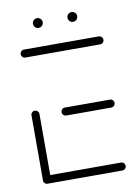

<svg xmlns="http://www.w3.org/2000/svg" viewBox="-75 -680 532 731"><g transform="rotate(-10 191.0 -314.0)"><path d="M34.4 -16.3V-267.4Q34.4 -273.7 38.9 -278.1Q43.3 -282.6 49.6 -282.6Q55.9 -282.6 60.6 -278.1Q65.2 -273.7 65.2 -267.4V-16.3ZM354.1 -15.6Q354.1 -9.3 349.6 -4.8Q345.2 -0.4 338.9 -0.4H49.6Q43.3 -0.4 38.9 -4.8Q34.4 -9.3 34.4 -15.6Q34.4 -21.9 38.9 -26.5Q43.3 -31.1 49.6 -31.1H338.9Q345.2 -31.1 349.6 -26.5Q354.1 -21.9 354.1 -15.6ZM149.3 -259.3Q149.3 -265.6 153.7 -270Q158.1 -274.4 164.4 -274.4H338.9Q345.2 -274.4 349.6 -270Q354.1 -265.6 354.1 -259.3Q354.1 -253 349.6 -248.3Q345.2 -243.7 338.9 -243.7H164.4Q158.1 -243.7 153.7 -248.3Q149.3 -253 149.3 -259.3ZM34.4 -503.3Q34.4 -509.6 38.9 -514.3Q43.3 -518.9 49.6 -518.9H338.9Q345.2 -518.9 349.6 -514.3Q354.1 -509.6 354.1 -503.3Q354.1 -497 349.6 -492.6Q345.2 -488.1 338.9 -488.1H49.6Q43.3 -488.1 38.9 -492.6Q34.4 -497 34.4 -503.3ZM233.7 -609.3Q233.7 -617 239.3 -622.6Q244.8 -628.1 252.6 -628.1Q260.4 -628.1 265.9 -622.6Q271.5 -617 271.5 -609.3Q271.5 -601.5 265.9 -595.9Q260.4 -590.4 252.6 -590.4Q244.8 -590.4 239.3 -595.9Q233.7 -601.5 233.7 -609.3ZM100.4 -609.3Q100.4 -617 105.9 -622.6Q111.5 -628.1 119.3 -628.1Q127 -628.1 132.6 -622.6Q138.1 -617 138.1 -609.3Q138.1 -601.5 132.6 -595.9Q127 -590.4 119.3 -590.4Q111.5 -590.4 105.9 -595.9Q100.4 -601.5 100.4 -609.3Z"/></g></svg>

Font: 26F Galaxy Sans Ultra Light
Style: Regular
Weight: 200
Designer: C₂₉H₂₅N₃O₅
Version: Version 1.100